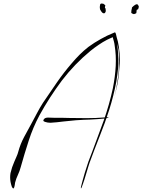

<svg xmlns="http://www.w3.org/2000/svg" viewBox="-20 -966 788 1062"><path d="M63.5 43.9Q59.6 77.1 53.7 76.2Q48.8 75.2 44.9 65.4Q36.1 39.1 36.1 15.6Q36.1 2.9 38.1 -8.8Q45.9 -42 58.6 -70.3Q65.4 -85.9 71.3 -99.6Q78.1 -114.3 81.1 -127Q92.8 -169.9 113.3 -208Q133.8 -247.1 155.3 -285.2Q170.9 -313.5 185.5 -341.8Q200.2 -370.1 217.8 -397.5Q255.9 -453.1 293.9 -508.8Q333 -565.4 377 -616.2Q397.5 -640.6 420.9 -664.1Q443.4 -686.5 469.7 -707Q502 -730.5 537.1 -750Q571.3 -769.5 608.4 -784.2Q611.3 -786.1 615.2 -787.1Q615.2 -787.1 615.2 -787.1Q619.1 -786.1 621.1 -778.3Q623 -768.6 626 -757.8Q628.9 -748 631.8 -737.3Q638.7 -707 641.6 -669.9Q642.6 -651.4 642.6 -633.8Q642.6 -615.2 640.6 -596.7Q636.7 -523.4 622.1 -467.8Q608.4 -412.1 609.4 -412.1Q609.4 -412.1 615.2 -440.4Q622.1 -468.8 627.9 -504.9Q630.9 -525.4 633.8 -544.9Q636.7 -565.4 636.7 -582Q641.6 -677.7 631.8 -710Q622.1 -741.2 624 -741.2Q624 -741.2 626 -736.3Q627 -731.4 629.9 -709Q632.8 -686.5 634.8 -639.6Q636.7 -593.8 623 -512.7Q608.4 -435.5 585 -361.3Q561.5 -287.1 532.2 -214.8Q517.6 -176.8 502.9 -139.6Q488.3 -101.6 474.6 -63.5Q473.6 -60.5 467.8 -42Q462.9 -23.4 455.1 0Q447.3 27.3 438.5 51.8Q430.7 76.2 427.7 76.2Q424.8 75.2 436.5 34.2Q448.2 -7.8 449.2 -10.7Q459 -41 468.8 -71.3Q479.5 -100.6 491.2 -129.9Q523.4 -215.8 554.7 -301.8Q585 -388.7 604.5 -478.5Q617.2 -543.9 620.1 -601.6Q623 -660.2 614.3 -713.9Q613.3 -724.6 610.4 -735.4Q607.4 -746.1 604.5 -756.8Q603.5 -760.7 604.5 -760.7Q605.5 -760.7 602.5 -759.8Q594.7 -755.9 586.9 -752.9Q579.1 -749 572.3 -746.1Q547.9 -733.4 525.4 -717.8Q502 -702.1 480.5 -684.6Q392.6 -612.3 322.3 -520.5Q252.9 -427.7 198.2 -328.1Q162.1 -260.7 138.7 -187.5Q115.2 -115.2 94.7 -42Q88.9 -19.5 79.1 1Q69.3 21.5 63.5 43.9Q63.5 43.9 57.6 13.7Q52.7 -16.6 48.8 -37.1Q48.8 -37.1 63.5 43.9ZM225.6 -309.6Q232.4 -316.4 251 -315.4Q270.5 -314.5 279.3 -314.5Q299.8 -314.5 320.3 -314.5Q340.8 -313.5 362.3 -313.5Q411.1 -312.5 460.9 -312.5Q510.7 -312.5 558.6 -316.4Q569.3 -317.4 574.2 -317.4Q581.1 -317.4 581.1 -316.4Q581.1 -315.4 579.1 -315.4Q570.3 -311.5 559.6 -310.5Q519.5 -306.6 479.5 -304.7Q439.5 -303.7 399.4 -300.8Q364.3 -297.9 330.1 -293.9Q294.9 -289.1 260.7 -287.1Q258.8 -287.1 256.8 -287.1Q243.2 -287.1 228.5 -292Q219.7 -294.9 219.7 -299.8Q219.7 -303.7 225.6 -309.6ZM562.5 -934.6Q561.5 -931.6 560.5 -927.7Q560.5 -922.9 560.5 -922.9Q560.5 -922.9 561.5 -920.9Q562.5 -919.9 563.5 -919.9Q564.5 -918.9 564.5 -915Q563.5 -912.1 565.4 -905.3Q563.5 -898.4 560.5 -894.5Q558.6 -892.6 555.7 -892.6Q554.7 -892.6 553.7 -892.6Q547.9 -891.6 539.1 -904.3Q531.2 -917 533.2 -917Q532.2 -918 532.2 -921.9Q532.2 -924.8 532.2 -929.7Q533.2 -942.4 536.1 -944.3Q537.1 -946.3 541 -946.3Q542 -946.3 543 -946.3Q546.9 -946.3 551.8 -945.3Q557.6 -940.4 560.5 -938.5Q563.5 -935.5 562.5 -934.6ZM742.2 -914.1Q739.3 -913.1 737.3 -912.1Q736.3 -912.1 736.3 -911.1Q736.3 -913.1 735.4 -905.3Q734.4 -898.4 734.4 -895.5Q734.4 -892.6 731.4 -891.6Q727.5 -889.6 720.7 -887.7Q713.9 -889.6 710 -891.6Q707 -893.6 706.1 -895.5Q706.1 -896.5 706.1 -897.5Q706.1 -901.4 707 -909.2Q709 -920.9 710 -921.9Q707 -923.8 720.7 -934.6Q731.4 -942.4 735.4 -942.4Q737.3 -942.4 738.3 -942.4Q741.2 -942.4 743.2 -938.5Q746.1 -935.5 748 -928.7Q746.1 -921.9 745.1 -918Q744.1 -914.1 742.2 -914.1Z"/></svg>

Font: Margalida Font
Style: Regular
Weight: 400
Designer: Mateu Riera. mateurierasureda@hotmail.com
Version: Version 1.0